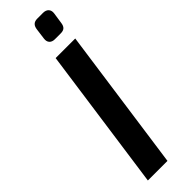

<svg xmlns="http://www.w3.org/2000/svg" viewBox="-297 -875 873 873"><g transform="rotate(-45 139.5 -438.0)"><path d="M237 -876H200C178 -876 167 -865 164 -843L157 -790C154 -767 167 -753 190 -753H228C250 -753 260 -763 263 -785L271 -839C274 -862 260 -876 237 -876ZM258 -690H132L35 0H161Z"/></g></svg>

Font: Exo 2 Semi Bold
Style: Italic
Weight: 600
Italic angle: -8°
Designer: Natanael Gama
Version: Version 1.001;PS 001.001;hotconv 1.0.88;makeotf.lib2.5.64775